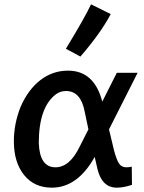

<svg xmlns="http://www.w3.org/2000/svg" viewBox="-20 -856 664 886"><path d="M519 10Q550 10 589 -3L588 -87Q578 -84 563 -84Q541 -84 529.5 -101Q518 -118 506 -163L483 -259L615 -520H519L452 -387Q415 -530 294 -530Q223 -530 166.5 -486.5Q110 -443 75 -363Q44 -285 44 -204Q44 -107 91 -48.5Q138 10 219 10Q338 10 417 -132L430 -75Q451 10 519 10ZM236 -84Q163 -84 159 -196Q159 -361 238 -421Q258 -436 285 -436Q353 -436 371 -340L388 -259L348 -180Q302 -84 236 -84ZM351 -595Q444 -702 491 -791L400 -836Q374 -779 284 -631Z"/></svg>

Font: Brisa Sans Medium
Style: Italic
Weight: 600
Italic angle: -8°
Designer: Dalton Maag Ltd
Foundry: Dalton Maag Ltd
Version: Version 1.101;July 10, 2019;FontCreator 11.5.0.2425 64-bit